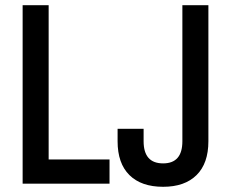

<svg xmlns="http://www.w3.org/2000/svg" viewBox="-20 -706 885 738"><path d="M67 0V-686H167V-93H401V0ZM607 12Q523 12 477.5 -33Q432 -78 432 -163V-211H532V-163Q532 -78 607 -78Q681 -78 681 -163V-686H781V-163Q781 -78 735.5 -33Q690 12 607 12Z"/></svg>

Font: Archivo Narrow Medium
Style: Regular
Weight: 500
Designer: Hector Gatti
Foundry: Omnibus-Type
Version: Version 3.002